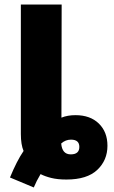

<svg xmlns="http://www.w3.org/2000/svg" viewBox="-20 -782 505 847"><path d="M250 -149Q269 -166 293 -166Q330 -166 330 -134Q330 -101 292 -101Q254 -101 250 -149ZM159 -14Q178 -4 206 3Q234 10 273 10Q364 10 409 -32.5Q454 -75 454 -139Q454 -200 416 -237Q378 -274 313 -274Q278 -274 251 -263L252 -762H72V-191Q72 -144 84 -116Q54 -72 24 1L129 45Q141 16 159 -14Z"/></svg>

Font: Noto Sans UI SemiCondensed Black
Style: Regular
Weight: 900
Width: 4
Designer: Monotype Design Team
Foundry: Monotype Imaging Inc.
Version: 1.001